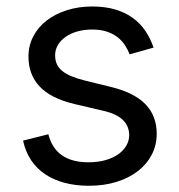

<svg xmlns="http://www.w3.org/2000/svg" viewBox="-20 -573 563 604"><path d="M387.8 -402Q382.5 -416.2 373.6 -430Q364.7 -443.9 350.9 -455.1Q337 -466.3 317.1 -473.2Q297.2 -480.1 269.9 -480.1Q245 -480.1 223.5 -474.1Q202.1 -468 186.6 -457.2Q171.2 -446.4 162.3 -431.6Q153.4 -416.9 153.4 -399.1Q153.4 -383.5 158.9 -371.3Q164.4 -359 176 -349.6Q187.5 -340.2 205.3 -332.9Q223 -325.6 247.2 -319.6L328.1 -299.7Q401.3 -282 437.1 -245.6Q473 -209.2 473 -152Q473 -116.8 457.6 -86.8Q442.1 -56.8 414.1 -35Q386 -13.1 346.8 -0.9Q307.5 11.4 259.9 11.4Q218 11.4 183.2 2.1Q148.4 -7.1 121.8 -25Q95.2 -43 77.6 -69.4Q60 -95.9 52.6 -130.7L132.1 -150.6Q143.5 -106.2 175.1 -84.3Q206.7 -62.5 258.5 -62.5Q288 -62.5 311.6 -69.2Q335.2 -76 351.7 -87.5Q368.3 -99.1 377.3 -114.7Q386.4 -130.3 386.4 -147.7Q386.4 -176.1 366.7 -195.5Q346.9 -214.8 305.4 -224.4L214.5 -245.7Q139.6 -263.5 104.6 -301Q69.6 -338.4 69.6 -394.9Q69.6 -429.7 84.7 -458.6Q99.8 -487.6 126.6 -508.3Q153.4 -529.1 190.2 -540.8Q226.9 -552.6 269.9 -552.6Q310.4 -552.6 342 -543.3Q373.6 -534.1 397.2 -517Q420.8 -500 437 -476.2Q453.1 -452.4 463.1 -423.3Z"/></svg>

Font: Interop
Style: Regular
Weight: 400
Designer: Rasmus Andersson, Google, Jang Haemin
Foundry: jhaemin
Version: Version 1.008